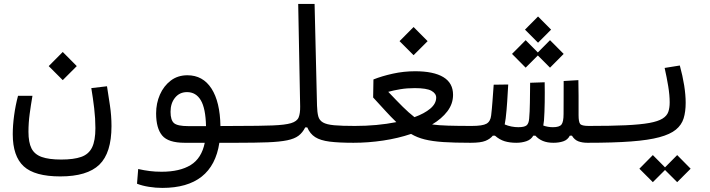

<svg xmlns="http://www.w3.org/2000/svg" viewBox="-20 -713 3556 962"><path d="M282.2 170.9Q153.8 170.9 98.9 120.4Q43.9 69.8 43.9 -40.5Q43.9 -84.5 50.8 -135Q57.6 -185.5 70.3 -232.9H142.6Q134.8 -187.5 128.7 -142.6Q122.6 -97.7 122.6 -52.7Q122.6 0 137.7 30.3Q152.8 60.5 189 73.5Q225.1 86.4 287.1 86.4Q349.1 86.4 386.7 73.2Q424.3 60.1 441.2 25.9Q458 -8.3 458 -71.3Q458 -119.1 451.9 -170.7Q445.8 -222.2 437.5 -271.5L516.1 -280.8Q522.9 -236.3 530.8 -185.1Q538.6 -133.8 538.6 -81.1Q538.6 53.2 477.8 112.1Q417 170.9 282.2 170.9ZM294.4 -311.5 224.1 -381.8 294.4 -452.6 364.7 -381.8Z M793 228.5Q760.3 228.5 726.3 223.1Q692.4 217.8 666.5 207.5L672.4 133.8Q702.6 140.6 730 144Q757.3 147.5 789.6 147.5Q880.9 147.5 935.5 113.8Q990.2 80.1 1005.9 2.4H905.3Q823.2 2.4 792.7 -33.9Q762.2 -70.3 762.2 -145Q762.2 -195.3 781.2 -238.8Q800.3 -282.2 835.4 -309.1Q870.6 -335.9 918.9 -335.9Q996.6 -335.9 1039.6 -269.3Q1082.5 -202.6 1084.5 -81.5L1171.9 -82Q1196.3 -82 1205.1 -73Q1213.9 -64 1213.9 -39.6Q1213.9 -15.6 1202.1 -6.6Q1190.4 2.4 1166 2.4H1079.1Q1044.9 228.5 793 228.5ZM1012.2 -81.1Q1010.3 -169.9 986.1 -210.7Q961.9 -251.5 917 -251.5Q879.9 -251.5 857.2 -223.6Q834.5 -195.8 834.5 -152.8Q834.5 -110.8 852.1 -95.9Q869.6 -81.1 923.3 -81.1Q930.2 -81.1 937.5 -81.1Q944.8 -81.1 952.6 -81.1Q966.8 -81.1 981.7 -81.1Q996.6 -81.1 1012.2 -81.1Z M1166 2.4Q1137.7 2.4 1137.7 -42Q1137.7 -65.9 1147.5 -74Q1157.2 -82 1171.9 -82Q1281.7 -82 1345 -84.5Q1408.2 -86.9 1438.2 -95.9Q1468.3 -105 1476.3 -124.8Q1484.4 -144.5 1483.9 -179.2L1474.1 -693.4H1556.2L1568.4 -183.6Q1569.3 -150.4 1574.7 -130.1Q1580.1 -109.9 1598.4 -99.4Q1616.7 -88.9 1654.5 -85.4Q1692.4 -82 1757.8 -82Q1794.4 -82 1794.4 -42Q1794.4 -16.1 1783.9 -6.8Q1773.4 2.4 1752 2.4Q1678.2 2.4 1631.8 -3.4Q1585.4 -9.3 1559.3 -25.9Q1533.2 -42.5 1519.5 -74.7H1509.3Q1496.1 -48.3 1475.8 -33Q1455.6 -17.6 1418.7 -10Q1381.8 -2.4 1321 0Q1260.3 2.4 1166 2.4Z M1750.5 2.4 1757.8 -82Q1869.6 -82 1965.8 -101.1Q1938.5 -127.4 1911.4 -157.2Q1884.3 -187 1849.6 -224.6L1851.1 -314.9Q1894 -332 1948.5 -344Q2002.9 -356 2060.1 -356Q2152.3 -356 2201.2 -326.7Q2250 -297.4 2250 -237.8Q2250 -192.9 2221.7 -155.5Q2193.4 -118.2 2145 -89.4Q2176.8 -85 2224.9 -83.5Q2272.9 -82 2343.8 -82Q2377.4 -82 2387 -74Q2396.5 -65.9 2396.5 -43.5Q2396.5 -19.5 2385 -8.5Q2373.5 2.4 2335.9 2.4Q2256.3 2.4 2201.4 -1.2Q2146.5 -4.9 2108.2 -14.4Q2069.8 -23.9 2039.6 -42Q1974.6 -20 1899.9 -8.8Q1825.2 2.4 1750.5 2.4ZM2056.6 -126Q2106.4 -144 2136 -168.9Q2165.5 -193.8 2165.5 -224.1Q2165.5 -244.6 2141.6 -258.1Q2117.7 -271.5 2058.1 -271.5Q2018.6 -271.5 1985.4 -265.9Q1952.1 -260.3 1925.3 -252.9Q1968.8 -207 1998 -178Q2027.3 -148.9 2056.6 -126ZM2052.2 -436.5 1981.9 -506.8 2052.2 -577.6 2122.6 -506.8Z M2566.9 2.4Q2533.7 2.4 2508.3 -5.4Q2482.9 -13.2 2460 -33.2H2449.2Q2435.5 -16.6 2411.9 -7.1Q2388.2 2.4 2338.4 2.4L2343.8 -82Q2397.9 -82 2417.7 -93.3Q2437.5 -104.5 2440.9 -134.8Q2444.8 -167.5 2447.5 -205.1Q2450.2 -242.7 2453.6 -288.6L2526.4 -289.6Q2523.9 -244.6 2521.2 -203.1Q2518.6 -161.6 2513.7 -120.1Q2511.7 -104 2508.8 -89.4Q2524.9 -82.5 2542.7 -79.1Q2560.5 -75.7 2576.7 -75.7Q2606.9 -75.7 2618.2 -84.7Q2629.4 -93.8 2631.3 -118.7Q2634.3 -150.4 2635 -199Q2635.7 -247.6 2636.2 -298.3L2709 -300.8Q2710 -251 2709.2 -200.4Q2708.5 -149.9 2705.6 -109.4Q2704.6 -96.7 2702.1 -84Q2725.1 -75.7 2750.5 -75.7Q2782.7 -75.7 2793.2 -88.9Q2803.7 -102.1 2803.7 -141.6Q2803.7 -179.2 2804 -217.8Q2804.2 -256.3 2804.2 -307.1L2877.9 -311.5Q2878.9 -269.5 2878.9 -232.7Q2878.9 -195.8 2878.9 -164.1Q2878.9 -156.7 2878.9 -149.7Q2878.9 -142.6 2878.9 -135.7Q2878.9 -103 2886.5 -92.5Q2894 -82 2929.7 -82Q2948.2 -82 2956.3 -71.8Q2964.4 -61.5 2964.4 -45.4Q2964.4 -17.1 2952.9 -7.3Q2941.4 2.4 2923.8 2.4Q2897 2.4 2877.4 -5.1Q2857.9 -12.7 2845.7 -33.2H2835Q2824.2 -12.2 2802.2 -4.9Q2780.3 2.4 2752.9 2.4Q2722.2 2.4 2700 -6.8Q2677.7 -16.1 2662.6 -33.2H2651.9Q2641.1 -13.7 2617.7 -5.6Q2594.2 2.4 2566.9 2.4ZM2735.8 -374 2674.8 -435.1 2613.8 -374 2545.4 -442.9 2613.8 -511.7 2674.8 -450.2 2735.8 -511.7 2804.2 -442.9ZM2675.8 -499 2610.4 -564.5 2675.8 -630.4 2741.2 -564.5Z M2923.8 2.4Q2909.2 2.4 2909.2 -43Q2909.2 -64 2915.5 -73Q2921.9 -82 2929.7 -82Q3041 -82 3115 -85.4Q3189 -88.9 3233.2 -96.9Q3277.3 -105 3299.3 -118.7Q3321.3 -132.3 3328.4 -152.3Q3335.4 -172.4 3335.4 -200.2Q3335.4 -236.3 3328.1 -280.8Q3320.8 -325.2 3310.1 -372.6L3386.2 -384.8Q3400.4 -333 3408 -285.2Q3415.5 -237.3 3415.5 -197.8Q3415.5 -153.3 3405.3 -120.1Q3395 -86.9 3366.5 -63.5Q3337.9 -40 3283.4 -25.4Q3229 -10.7 3141.1 -4.2Q3053.2 2.4 2923.8 2.4ZM3373 199.7 3312 138.7 3251 199.7 3183.6 132.3 3251 64 3312 125.5 3373 64 3440.4 132.3Z"/></svg>

Font: Cascadia Mono SemiLight
Style: Regular
Weight: 350
Monospace: yes
Designer: Aaron Bell
Foundry: Saja Typeworks
Version: Version 2404.023; ttfautohint (v1.8.4)